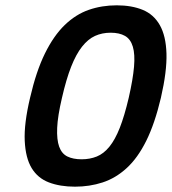

<svg xmlns="http://www.w3.org/2000/svg" viewBox="-20 -691 646 722"><path d="M419 -671Q475 -671 516.5 -654Q558 -637 581 -596.5Q604 -556 606 -489.5Q608 -423 585 -323Q562 -226 530 -161.5Q498 -97 456.5 -59Q415 -21 366 -5Q317 11 262 11Q206 11 164 -5Q122 -21 99 -59Q76 -97 73 -161.5Q70 -226 93 -323Q116 -423 149 -490Q182 -557 223.5 -597Q265 -637 314 -654Q363 -671 419 -671ZM396 -568Q364 -568 337.5 -556Q311 -544 288.5 -515.5Q266 -487 247.5 -440Q229 -393 213 -323Q197 -255 195 -210.5Q193 -166 202.5 -139.5Q212 -113 233.5 -102.5Q255 -92 287 -92Q318 -92 344 -102.5Q370 -113 391.5 -139.5Q413 -166 430.5 -210.5Q448 -255 464 -323Q480 -393 484 -440Q488 -487 479.5 -515.5Q471 -544 450 -556Q429 -568 396 -568Z"/></svg>

Font: Panefresco 750wt
Style: Italic
Weight: 750
Foundry: Campivisivi & Chank Co
Version: Version 1.000